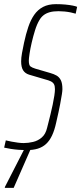

<svg xmlns="http://www.w3.org/2000/svg" viewBox="-38 -716 392 926"><path d="M89 8Q72 8 52 6.5Q32 5 13.5 2Q-5 -1 -18 -4L-10 -39Q2 -36 17.5 -33Q33 -30 48.5 -28Q64 -26 76 -26Q98 -26 121.5 -31.5Q145 -37 163.5 -53Q182 -69 189 -99Q191 -107 195.5 -124.5Q200 -142 205.5 -164.5Q211 -187 216 -210.5Q221 -234 224 -254Q227 -274 227 -286Q227 -302 222 -310.5Q217 -319 206.5 -324Q196 -329 180 -333L102 -356Q83 -362 73.5 -377Q64 -392 64 -420Q64 -437 68 -459.5Q72 -482 78 -510Q87 -552 98.5 -586Q110 -620 127 -644.5Q144 -669 169.5 -682.5Q195 -696 232 -696Q257 -696 277.5 -694Q298 -692 313 -689Q328 -686 334 -683L327 -650Q318 -653 303.5 -656Q289 -659 273.5 -660.5Q258 -662 244 -662Q219 -662 201.5 -657Q184 -652 172 -642.5Q160 -633 152 -619Q140 -599 131 -570Q122 -541 115 -511Q108 -481 104.5 -457Q101 -433 101 -424Q101 -402 108.5 -396Q116 -390 132 -385L204 -364Q222 -359 235 -351.5Q248 -344 255.5 -329Q263 -314 263 -286Q263 -278 260.5 -261.5Q258 -245 252 -213Q246 -181 233 -125Q225 -88 213 -62.5Q201 -37 184 -21.5Q167 -6 144 1Q121 8 89 8ZM-15 190 -14 185 90 -18H119L117 -13L28 190Z"/></svg>

Font: Saira UltraCondensed Thin
Style: Italic
Weight: 250
Width: 1
Italic angle: -12°
Designer: Hector Gatti with collaboration of the Omnibus-Type team
Foundry: Omnibus-Type
Version: Version 1.101